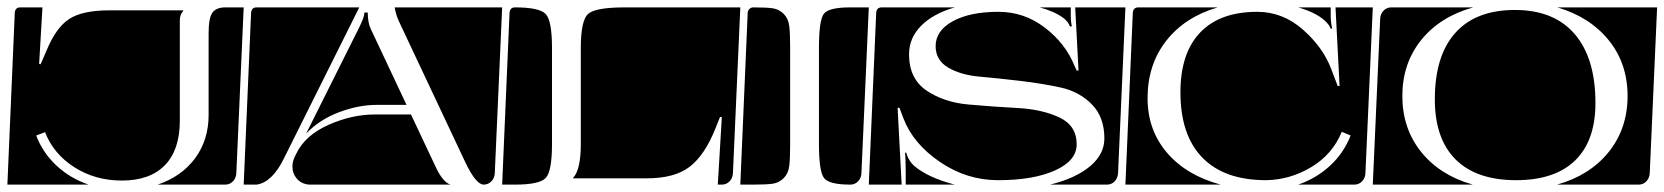

<svg xmlns="http://www.w3.org/2000/svg" viewBox="-20 -510 4508 520"><path d="M0 -10 20 -475Q21 -490 35 -490H95L86 -337L90 -336L106 -373Q132 -436 168 -459Q204 -482 276 -482H476V-480Q467 -471 467 -454V-183Q467 -104 426.5 -62.5Q386 -21 310 -21Q238 -21 181.5 -57Q125 -93 102 -152L78 -143Q96 -96 133 -61.5Q170 -27 220 -10ZM407 -10Q472 -32 508.5 -81.5Q545 -131 545 -199V-420Q545 -462 555.5 -476Q566 -490 590 -490H640L620 -40Q619 -27 610.5 -18.5Q602 -10 590 -10Z M640 -10 660 -475Q661 -490 675 -490H953L749 -81Q717 -16 675 -10ZM1049 -490H1340L1320 -40Q1319 -27 1310.5 -18.5Q1302 -10 1290 -10Q1269 -10 1240 -71L1061 -451Q1052 -470 1049 -490ZM772 -59Q772 -73 779 -87L783 -95Q807 -144 870 -172Q933 -200 996 -200H1093L1160 -58Q1179 -17 1200 -10H817Q796 -12 784 -26Q772 -40 772 -59ZM809 -148 952 -434Q967 -464 967 -476H976Q976 -449 984 -432L1081 -226H1001Q951 -226 898 -206Q845 -186 809 -148Z M1532 -27V-28Q1553 -50 1553 -120V-380Q1553 -455 1573 -472.5Q1593 -490 1673 -490H1985L1965 -40Q1964 -27 1955.5 -18.5Q1947 -10 1935 -10H1924L1935 -193H1930L1918 -163Q1889 -90 1848 -58.5Q1807 -27 1732 -27ZM1340 -10 1360 -475Q1361 -490 1375 -490Q1441 -490 1458 -472Q1475 -454 1475 -380V-120Q1475 -46 1458 -28Q1441 -10 1375 -10Z M2198 -120V-380Q2198 -456 2211.5 -473Q2225 -490 2283 -490H2333L2313 -40Q2312 -27 2303.5 -18.5Q2295 -10 2283 -10Q2226 -10 2212 -27.5Q2198 -45 2198 -120ZM1985 -10 2005 -475Q2005 -481 2009.5 -485.5Q2014 -490 2020 -490Q2056 -490 2073 -487.5Q2090 -485 2102.5 -472.5Q2115 -460 2117.5 -440Q2120 -420 2120 -380V-120Q2120 -80 2117.5 -60Q2115 -40 2102.5 -27.5Q2090 -15 2073 -12.5Q2056 -10 2020 -10Z M2333 -10 2353 -475Q2354 -490 2368 -490H2566Q2507 -473 2474.5 -440Q2442 -407 2442 -363Q2442 -297 2489 -265Q2536 -233 2602.5 -227Q2669 -221 2735.5 -217.5Q2802 -214 2849 -192Q2896 -170 2896 -119Q2896 -75 2837.5 -48.5Q2779 -22 2683 -22Q2598 -22 2525.5 -71.5Q2453 -121 2427 -189L2416 -218H2411L2422 -10ZM2514 -385Q2514 -427 2560.5 -452.5Q2607 -478 2684 -478Q2754 -478 2810 -435Q2866 -392 2890 -332L2896 -319H2901L2892 -490H3028L3008 -40Q3007 -27 2998.5 -18.5Q2990 -10 2978 -10H2824Q2893 -27 2932 -59.5Q2971 -92 2971 -135Q2971 -193 2937 -227.5Q2903 -262 2852.5 -273Q2802 -284 2742.5 -291Q2683 -298 2632.5 -302.5Q2582 -307 2548 -327Q2514 -347 2514 -385ZM2431 -96 2434 -97Q2441 -73 2458 -59Q2496 -28 2566 -10H2433V-38Q2433 -86 2431 -96ZM2796 -490H2880V-472Q2880 -450 2883 -439L2878 -438Q2873 -452 2859 -462Q2836 -479 2796 -490Z M3028 -10 3048 -475Q3049 -490 3063 -490H3278Q3189 -464 3138.5 -399.5Q3088 -335 3088 -244Q3088 -158 3140.5 -96.5Q3193 -35 3286 -10ZM3177 -260Q3177 -366 3230.5 -422Q3284 -478 3385 -478Q3454 -478 3508.5 -430Q3563 -382 3585 -324L3603 -277H3608L3597 -490H3698L3678 -40Q3677 -27 3668.5 -18.5Q3660 -10 3648 -10H3496Q3545 -27 3582 -61Q3619 -95 3638 -143L3614 -153Q3589 -92 3531.5 -57.5Q3474 -23 3409 -22Q3296 -22 3236.5 -83Q3177 -144 3177 -260ZM3496 -490H3584V-467Q3584 -449 3588 -433L3584 -432Q3582 -439 3574 -448Q3551 -474 3496 -490Z M3698 -10 3718 -460Q3719 -473 3727.5 -481.5Q3736 -490 3748 -490H3970Q3880 -465 3829 -401.5Q3778 -338 3778 -250Q3778 -162 3829 -98.5Q3880 -35 3969 -10ZM4197 -10Q4286 -35 4337 -98.5Q4388 -162 4388 -250Q4388 -338 4337 -401Q4286 -464 4198 -490H4468L4448 -40Q4447 -27 4438.5 -18.5Q4430 -10 4418 -10ZM3866 -241Q3866 -359 3921.5 -421Q3977 -483 4083 -483Q4189 -483 4245 -417.5Q4301 -352 4301 -231Q4301 -129 4246 -75.5Q4191 -22 4086 -22Q3979 -22 3922.5 -78Q3866 -134 3866 -241Z"/></svg>

Font: PrimecolorB
Style: Medium
Weight: 500
Designer: gluk
Foundry: gluk
Version: Version 0.672